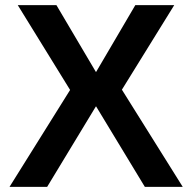

<svg xmlns="http://www.w3.org/2000/svg" viewBox="-20 -725 745 745"><path d="M542 0 353 -312H352L163 0H17L252 -376L49 -705H199L352 -446H353L505 -705H656L453 -377L689 0Z"/></svg>

Font: TikTok Sans 24pt SemiBold
Style: Regular
Weight: 600
Version: Version 4.000